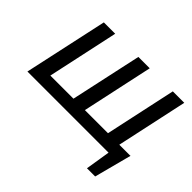

<svg xmlns="http://www.w3.org/2000/svg" viewBox="-172 -943 1423 1423"><g transform="rotate(45 540.0 -231.5)"><path d="M879 0 900 -98H1035L964 0ZM871 195 918 -98H1034L957 195ZM52 0 195 -658H314L172 0ZM414 0 557 -658H676L534 0ZM776 0 918 -658H1038L896 0ZM89 0 110 -99H880L858 0Z"/></g></svg>

Font: Ysabeau
Style: Bold Italic
Weight: 700
Italic angle: -12°
Designer: Christian Thalmann (Catharsis Fonts)
Version: Version 2.002